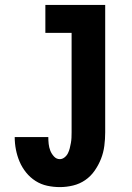

<svg xmlns="http://www.w3.org/2000/svg" viewBox="-20 -755 540 783"><path d="M224 8Q198 8 172.5 2.5Q147 -3 125 -17Q103 -31 86.5 -51.5Q70 -72 60 -95.5Q50 -119 45 -144.5Q40 -170 40 -196H177Q177 -182 178.5 -168Q180 -154 185 -141Q190 -128 200 -117Q210 -106 224 -106Q234 -106 243 -113Q252 -120 257 -130Q262 -140 264.5 -150.5Q267 -161 269 -171.5Q271 -182 271.5 -193Q272 -204 272 -215V-621H165V-735H409V-215Q409 -188 405.5 -160.5Q402 -133 392 -107.5Q382 -82 366 -59Q350 -36 327.5 -20.5Q305 -5 278 1.5Q251 8 224 8Z"/></svg>

Font: Iosevka SS18 Heavy
Style: Regular
Weight: 900
Monospace: yes
Designer: Belleve Invis
Foundry: Belleve Invis
Version: Version 25.1.1; ttfautohint (v1.8.4)